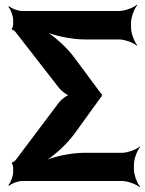

<svg xmlns="http://www.w3.org/2000/svg" viewBox="-20 -757 606 803"><path d="M407 -360 405 -364C405 -364 403 -364 403 -365L294 -512C260 -560 198 -614 158 -634L156 -630C196 -610 276 -592 335 -592H478C502 -592 539 -578 552 -566L554 -568C542 -581 528 -618 528 -642V-661C528 -685 542 -722 554 -735L552 -737C539 -725 502 -711 478 -711H72C55 -711 27 -722 18 -731L15 -728C24 -719 35 -691 35 -674V-654C35 -650 32 -638 29 -637L30 -633C33 -634 43 -626 45 -623L227 -389C236 -377 262 -357 273 -357V-361C262 -361 236 -341 227 -329L45 -87C43 -85 33 -77 31 -78L29 -74C32 -73 35 -61 35 -57V-37C35 -20 24 8 15 17L18 20C27 11 55 0 72 0H490C514 0 551 14 564 26L566 24C554 11 540 -26 540 -50V-68C540 -92 554 -129 566 -142L564 -144C551 -132 514 -118 490 -118H332C274 -118 194 -100 156 -80L157 -77C196 -96 257 -150 291 -197L403 -352C403 -353 405 -353 405 -353L407 -357C406 -357 405 -358 405 -359C405 -359 406 -360 407 -360Z"/></svg>

Font: Asimov
Style: Edge
Weight: 500
Designer: Google
Version: Version 2.000980: 2014